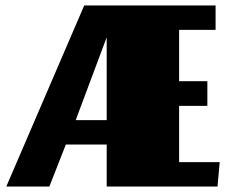

<svg xmlns="http://www.w3.org/2000/svg" viewBox="-20 -680 821 700"><path d="M766 -660V-571H633V-384H736V-294H633V-89H781L773 0H369V-153H220L160 0H3L287 -660ZM369 -544 256 -242H369Z"/></svg>

Font: Sansita Black
Style: Regular
Weight: 900
Designer: Pablo Cosgaya
Foundry: Omnibus-Type
Version: Version 1.006; ttfautohint (v1.5)